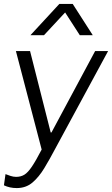

<svg xmlns="http://www.w3.org/2000/svg" viewBox="-22 -771 570 977"><path d="M63 186Q45 186 29 182.5Q13 179 -2 172L6 115Q16 119 31 124Q46 129 60 129Q84 129 102 118Q120 107 140.5 76.5Q161 46 190 -10L59 -511H131L236 -97H240L462 -511H528L260 -16Q231 39 203.5 84.5Q176 130 143 158Q110 186 63 186ZM133 -592 280 -751H348L450 -592H384L293 -733H333L202 -592Z"/></svg>

Font: Chivo Medium ExtraLight
Style: Italic
Weight: 250
Italic angle: -8.05°
Version: Version 2.002